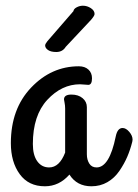

<svg xmlns="http://www.w3.org/2000/svg" viewBox="-20 -624 484 672"><path d="M318 -38Q363 -38 385 -146Q391 -176 409 -176Q421 -176 432.5 -162.5Q444 -149 444 -135Q444 -132 443 -128Q436 -100 425.5 -75.5Q415 -51 398 -26Q381 -1 356 13.5Q331 28 300 28Q249 28 223 -13Q187 28 137 28Q80 28 49 -14.5Q18 -57 18 -123Q18 -243 89 -317.5Q160 -392 256 -392Q277 -392 289.5 -380.5Q302 -369 302 -350Q302 -327 289 -327Q285 -327 275 -328Q265 -329 260 -329Q196 -329 145.5 -274.5Q95 -220 95 -120Q95 -81 110.5 -59.5Q126 -38 152 -38Q188 -38 208 -90V-244Q208 -255 206 -264.5Q204 -274 204 -276Q204 -293 230 -293Q254 -293 269 -280.5Q284 -268 284 -249V-84Q284 -65 292.5 -51.5Q301 -38 318 -38ZM299 -555 210 -460Q199 -442 177 -442Q158 -442 148 -449Q138 -456 138 -465Q138 -470 146 -480L237 -585Q238 -593 248.5 -598.5Q259 -604 270 -604Q285 -604 298 -595.5Q311 -587 311 -575Q311 -569 299 -555Z"/></svg>

Font: Grand Hotel
Style: Regular
Weight: 400
Designer: Brian J. Bonislawsky & Jim Lyles for Astigmatic (AOETI)
Foundry: Astigmatic (AOETI)
Version: Version 001.000